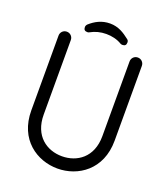

<svg xmlns="http://www.w3.org/2000/svg" viewBox="-170 -1067 1050 1204"><g transform="rotate(20 355.0 -465.0)"><path d="M551 -268C551 -126 455 -63 355 -63C255 -63 159 -126 159 -270V-767C159 -790 141 -808 118 -808C95 -808 77 -790 77 -767V-268C77 -73 218 19 355 19C491 19 633 -73 633 -268V-767C633 -790 615 -808 592 -808C569 -808 551 -790 551 -767ZM460 -852C464 -850 468 -849 473 -849C490 -849 498 -857 498 -874C498 -883 495 -889 488 -894C451 -923 412 -949 356 -949C300 -949 258 -925 223 -894C217 -888 214 -881 214 -874C214 -857 222 -849 239 -849C244 -849 248 -850 251 -852C283 -870 318 -879 356 -879C392 -879 429 -871 460 -852Z"/></g></svg>

Font: Fabada
Style: Regular
Weight: 400
Designer: deFharo
Foundry: deFharo.com
Version: Version 4.000 2011 initial release